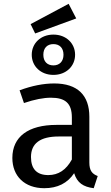

<svg xmlns="http://www.w3.org/2000/svg" viewBox="-20 -978 584 1010"><path d="M341 -958 141 -851 165 -802 381 -881ZM147 -690C147 -630 194 -584 261 -584C328 -584 375 -630 375 -690C375 -750 328 -796 261 -796C194 -796 147 -750 147 -690ZM314 -690C314 -655 293 -634 261 -634C228 -634 208 -655 208 -690C208 -725 228 -746 261 -746C294 -746 314 -725 314 -690ZM450 -364C450 -476 389 -539 265 -539C209 -539 148 -527 83 -503L106 -436C162 -455 209 -464 248 -464C323 -464 358 -435 358 -360V-321H277C129 -321 45 -259 45 -147C45 -52 109 12 213 12C282 12 335 -14 370 -67C386 -16 418 5 473 12L494 -52C465 -63 450 -80 450 -123ZM234 -57C174 -57 143 -89 143 -152C143 -224 192 -260 289 -260H358V-139C328 -84 287 -57 234 -57Z"/></svg>

Font: Fira Sans
Style: Regular
Weight: 400
Designer: Carrois Corporate & Edenspiekermann AG
Foundry: Carrois Corporate GbR & Edenspiekermann AG
Version: Version 4.203